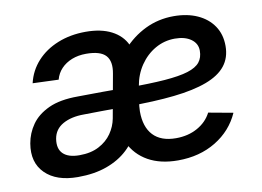

<svg xmlns="http://www.w3.org/2000/svg" viewBox="-66 -655 1044 764"><g transform="rotate(-10 456.5 -273.0)"><path d="M191.9 7.8Q105 7.8 60.1 -36.9Q15.1 -81.5 27.8 -156.7Q34.7 -197.3 58.6 -231.4Q82.5 -265.6 128.4 -286.9Q174.3 -308.1 246.6 -308.1Q272.9 -308.1 296.9 -308.6Q320.8 -309.1 347.9 -309.1Q375 -309.1 410.2 -309.1L402.3 -234.9Q366.7 -234.9 328.9 -234.4Q291 -233.9 257.3 -233.4Q207 -233.4 172.9 -214.4Q138.7 -195.3 132.3 -157.2Q126 -117.7 147 -97.2Q168 -76.7 212.9 -76.7Q259.3 -76.7 291.7 -93.8Q324.2 -110.8 343.3 -138.4Q362.3 -166 368.2 -197.3L399.9 -372.6Q409.2 -421.9 387.5 -445.8Q365.7 -469.7 308.1 -469.7Q276.4 -469.7 250.5 -459.5Q224.6 -449.2 207.3 -430.9Q189.9 -412.6 183.1 -387.2L78.6 -391.1Q90.3 -440.9 124 -478Q157.7 -515.1 208.7 -535.6Q259.8 -556.2 321.8 -556.2Q383.8 -556.2 425.5 -534.7Q467.3 -513.2 485.6 -474.1Q503.9 -435.1 495.1 -381.8L455.1 -138.7L446.8 -136.2Q428.7 -93.8 394 -61.3Q359.4 -28.8 308.8 -10.5Q258.3 7.8 191.9 7.8ZM595.7 11.7Q524.9 11.7 475.6 -15.9Q426.3 -43.5 401.4 -95.2Q376.5 -147 379.4 -219.2Q381.3 -290 404.5 -351.6Q427.7 -413.1 468.3 -459Q508.8 -504.9 562 -530.8Q615.2 -556.6 677.2 -556.6Q731.4 -556.6 772.7 -538.1Q814 -519.5 837.2 -485.4Q860.4 -451.2 860.4 -404.3Q860.4 -356.9 834.7 -324.5Q809.1 -292 756.3 -272.2Q703.6 -252.4 623.5 -243.7Q543.5 -234.9 434.6 -234.9L447.3 -308.1Q538.1 -308.1 598.1 -312.7Q658.2 -317.4 692.6 -328.1Q727.1 -338.9 741.7 -357.2Q756.3 -375.5 756.3 -403.3Q756.3 -432.6 731.7 -450.2Q707 -467.8 666.5 -467.8Q623.5 -467.8 586.9 -446.8Q550.3 -425.8 525.4 -389.2Q500.5 -352.5 492.7 -305.7Q487.8 -276.9 484.9 -258.1Q481.9 -239.3 480.7 -227.3Q479.5 -215.3 479.5 -206.5Q479.5 -143.6 511 -110.1Q542.5 -76.7 603 -76.7Q652.3 -76.7 690.2 -97.9Q728 -119.1 746.1 -154.8L845.2 -136.7Q814.9 -68.4 749 -28.3Q683.1 11.7 595.7 11.7Z"/></g></svg>

Font: Inter Medium
Style: Italic
Weight: 500
Italic angle: -9.3988°
Designer: Rasmus Andersson
Foundry: rsms
Version: Version 4.001;git-66647c0bb